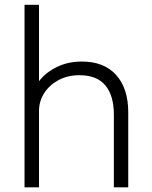

<svg xmlns="http://www.w3.org/2000/svg" viewBox="-20 -802 650 822"><path d="M85 0V-781.5H147V-454.5Q176.5 -492.5 224 -515.5Q271.5 -538.5 330.5 -538.5Q425.5 -538.5 477.2 -481Q529 -423.5 529 -322V0H467.5V-311Q467.5 -392.5 431.2 -436.2Q395 -480 320 -480Q269.5 -480 230.5 -459Q191.5 -438 169.2 -403.2Q147 -368.5 147 -326.5V0Z"/></svg>

Font: Epilogue Light
Style: Regular
Weight: 300
Designer: Tyler Finck
Foundry: Etcetera Type Co
Version: Version 2.111; ttfautohint (v1.8.3)